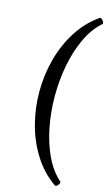

<svg xmlns="http://www.w3.org/2000/svg" viewBox="-149 -865 647 1110"><g transform="rotate(15 175.0 -309.5)"><path d="M300 -810Q306 -815 314 -809Q322 -803 326.5 -794Q331 -785 325 -780Q273 -734 238 -660Q203 -586 185.5 -496Q168 -406 168 -310Q168 -214 185.5 -124Q203 -34 238 40Q273 114 325 160Q331 165 326.5 174Q322 183 314 189Q306 195 300 190Q225 137 175 57.5Q125 -22 100 -116.5Q75 -211 75 -310Q75 -409 100 -503.5Q125 -598 175 -677.5Q225 -757 300 -810Z"/></g></svg>

Font: Anvers
Style: Regular
Weight: 400
Designer: Ishtar van Looy
Version: Version 1.000